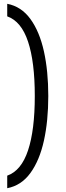

<svg xmlns="http://www.w3.org/2000/svg" viewBox="-20 -770 346 1010"><path d="M18 154Q92 128 127.5 21Q163 -86 163 -265Q163 -444 127.5 -551Q92 -658 18 -684V-750Q92 -736 140 -670Q188 -604 211 -500Q234 -396 234 -265Q234 -134 211 -30Q188 74 140 140Q92 206 18 220Z"/></svg>

Font: Georama
Style: Regular
Weight: 400
Designer: Jean-Baptiste Levee
Foundry: Production Type
Version: Version 1.000